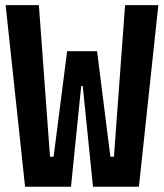

<svg xmlns="http://www.w3.org/2000/svg" viewBox="-20 -713 626 733"><path d="M75.7 0H251L290 -384.3H295.9L335 0H510.3L584.5 -693.4H457.5L415 -114.7H401.4L350.6 -517.6H236.3L184.6 -114.7H170.9L128.4 -693.4H1.5Z"/></svg>

Font: Cascadia Code
Style: Bold
Weight: 700
Monospace: yes
Designer: Aaron Bell
Foundry: Saja Typeworks
Version: Version 2404.023